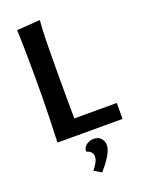

<svg xmlns="http://www.w3.org/2000/svg" viewBox="-174 -779 829 1109"><g transform="rotate(-20 241.0 -225.0)"><path d="M471 0H71Q72 -48 73.5 -84.5Q75 -121 76 -160.5Q77 -200 78 -251Q79 -302 79 -379Q79 -456 78 -532.5Q77 -609 74 -690L217 -700Q214 -668 212.5 -634.5Q211 -601 210.5 -560.5Q210 -520 209.5 -470Q209 -420 209 -356Q209 -274 209 -213Q209 -152 210 -98H471ZM208 105Q210 78 230.5 64.5Q251 51 274 51Q303 51 318.5 69Q334 87 334 110Q334 126 327 143.5Q320 161 308.5 179.5Q297 198 283 216Q269 234 255 250L210 224Q223 208 235 188Q247 168 247 148Q247 134 238 123Q229 112 208 105Z"/></g></svg>

Font: Cantora One
Style: Regular
Weight: 400
Designer: Pablo Impallari, Rodrigo Fuenzalida
Foundry: Pablo Impallari
Version: Version 1.002; ttfautohint (v0.8) -G 200 -r 50